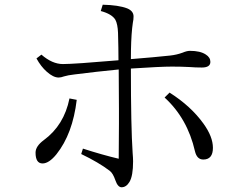

<svg xmlns="http://www.w3.org/2000/svg" viewBox="-20 -790 1040 815"><path d="M482.9 -534.2Q482.9 -584 481 -650.4Q479.5 -688 469.7 -706.1Q455.1 -730.5 407.7 -743.2L416 -770Q482.9 -768.6 520 -754.4Q546.9 -743.2 546.9 -720.2Q546.9 -706.5 543.9 -693.4L541 -670.4Q535.6 -618.7 535.6 -539.1Q634.3 -546.9 702.1 -554.2Q729.5 -557.1 754.9 -566.4Q773.4 -574.2 786.1 -574.2Q830.1 -574.2 853.5 -558.6Q873 -546.4 873 -527.3Q873 -503.4 836.9 -503.4Q809.1 -503.4 785.2 -505.4Q750 -507.3 710 -507.3Q661.1 -507.3 535.6 -499Q535.6 -252 543 -141.1Q544.9 -119.1 544.9 -105Q544.9 -43.5 529.8 -18.1Q516.1 4.9 496.1 4.9Q480 4.9 469.7 -24.9Q459.5 -54.7 445.8 -64.9Q398.9 -100.6 324.7 -136.2L332 -159.2Q415.5 -132.3 483.9 -116.2Q484.9 -182.1 484.9 -263.2V-328.1Q484.9 -399.9 483.9 -495.1Q388.7 -485.8 296.9 -474.1Q267.6 -470.7 252 -465.8Q238.8 -460.9 229 -460.9Q206.1 -460.9 178.7 -485.4Q153.8 -507.3 134.8 -542L155.8 -558.1Q201.7 -518.1 247.1 -518.1Q294.9 -518.1 482.9 -534.2ZM274.9 -372.1 305.7 -366.2Q288.6 -221.7 219.7 -135.3Q188 -96.2 160.6 -96.2Q130.9 -96.2 130.9 -142.1Q130.9 -169.4 166 -195.3Q252 -258.3 274.9 -372.1ZM699.7 -397Q790.5 -339.4 843.8 -265.1Q883.8 -209.5 883.8 -162.6Q883.8 -112.8 842.8 -112.8Q815.9 -112.8 807.6 -147.9Q775.9 -287.1 678.7 -376Z"/></svg>

Font: I.Ming
Style: Regular
Weight: 400
Designer: Ichiten Fonts Project
Version: Version 6.11; Dec 27, 2019